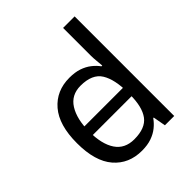

<svg xmlns="http://www.w3.org/2000/svg" viewBox="-210 -893 1036 1036"><g transform="rotate(-45 307.5 -375.0)"><path d="M104 -238V-303H480V-238ZM275 10Q175 10 115 -59.5Q55 -129 55 -267Q55 -405 115.5 -475.5Q176 -546 276 -546Q318 -546 349 -535.5Q380 -525 403 -507Q426 -489 442 -467H448Q447 -480 444.5 -505.5Q442 -531 442 -546V-760H530V0H459L446 -72H442Q426 -49 403 -30.5Q380 -12 348.5 -1Q317 10 275 10ZM289 -63Q374 -63 408.5 -109.5Q443 -156 443 -250V-266Q443 -366 410 -419.5Q377 -473 288 -473Q217 -473 181.5 -416.5Q146 -360 146 -265Q146 -169 181.5 -116Q217 -63 289 -63Z"/></g></svg>

Font: hexutamil05
Style: Book
Weight: 400
Designer: Jelle Bosma - Monotype Design Team
Foundry: Monotype Imaging Inc.
Version: Version 2.003